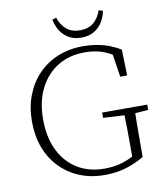

<svg xmlns="http://www.w3.org/2000/svg" viewBox="-94 -941 887 1032"><g transform="rotate(-10 349.5 -425.0)"><path d="M394 14Q319 14 257.5 -11.5Q196 -37 151 -83.5Q106 -130 82 -194Q58 -258 58 -337Q58 -415 83 -479.5Q108 -544 153 -590.5Q198 -637 260 -662.5Q322 -688 396 -688Q439 -688 475 -681.5Q511 -675 542 -663Q573 -651 601 -634L605 -492H567L545 -637L583 -627V-592Q542 -623 499.5 -638.5Q457 -654 400 -654Q317 -654 254 -615.5Q191 -577 155 -506Q119 -435 119 -337Q119 -239 154 -168Q189 -97 251.5 -58.5Q314 -20 399 -20Q452 -20 495 -33Q538 -46 581 -72L556 -44V-95Q556 -151 555.5 -207Q555 -263 553 -319H613Q612 -268 611.5 -213.5Q611 -159 611 -95V-46Q559 -16 507.5 -1Q456 14 394 14ZM438 -290V-319H684V-290L589 -283H571ZM261 -857 283 -864Q296 -824 324.5 -799.5Q353 -775 399 -775Q445 -775 473.5 -799.5Q502 -824 515 -864L537 -857Q532 -827 515.5 -799Q499 -771 470 -753Q441 -735 399 -735Q357 -735 328 -753Q299 -771 283 -799Q267 -827 261 -857Z"/></g></svg>

Font: Source Serif 4 18pt Light
Style: Regular
Weight: 300
Designer: Frank Grießhammer
Foundry: Adobe Systems Incorporated
Version: Version 4.004;hotconv 1.0.116;makeotfexe 2.5.65601